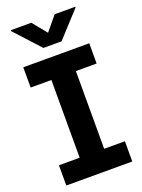

<svg xmlns="http://www.w3.org/2000/svg" viewBox="-170 -1003 800 1079"><g transform="rotate(-20 229.5 -463.5)"><path d="M32.2 -707H426.8V-585.9H302.7V-121.1H426.8V0H32.2V-121.1H156.2V-585.9H32.2ZM229.5 -841.8 299.8 -926.8H422.9V-921.9L284.2 -770.5H175.8L37.1 -921.9V-926.8H160.2Z"/></g></svg>

Font: Pretendard GOV
Style: Bold
Weight: 700
Designer: Base glyphs from Inter by Rasmus Andersson; Hangeul glyphs from Noto Sans CJK(Source Han Sans) by Jang Soo-young and Kan
Foundry: Kil Hyung-jin
Version: Version 1.309